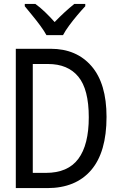

<svg xmlns="http://www.w3.org/2000/svg" viewBox="-20 -964 603 984"><path d="M61 0V-714H240Q372 -714 449 -625Q526 -536 526 -365Q526 -184 447 -92Q368 0 222 0ZM215 -78Q328 -78 381.5 -150Q435 -222 435 -363Q435 -506 381.5 -571Q328 -636 226 -636H148V-78ZM218 -784Q206 -806 186.5 -832.5Q167 -859 145.5 -885Q124 -911 107 -932V-944H161Q185 -927 210.5 -902.5Q236 -878 260 -851Q287 -879 311 -901Q335 -923 361 -944H417V-932Q399 -913 377 -887Q355 -861 335 -834Q315 -807 303 -784Z"/></svg>

Font: Noto Sans Mono SemiCondensed
Style: Regular
Weight: 400
Width: 4
Designer: Monotype Design Team
Foundry: Monotype Imaging Inc.
Version: Version 2.014